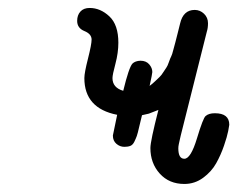

<svg xmlns="http://www.w3.org/2000/svg" viewBox="-20 -455 593 480"><path d="M172.9 -402.8Q172.9 -417 180.9 -426Q189 -435.1 204.1 -435.1Q231 -435.1 253.4 -414.1Q275.9 -393.1 275.9 -348.1Q275.9 -323.2 268.6 -295.7Q261.2 -268.1 261.2 -259.8Q261.2 -235.8 288.1 -228Q302.2 -286.1 311 -295.9Q317.9 -302.7 331.1 -303.2Q345.2 -303.2 353 -294.2Q360.8 -285.2 360.8 -274.9Q360.8 -271 354 -240.2Q361.8 -246.1 367.9 -252Q374 -257.8 378.9 -262.5Q383.8 -267.1 388.4 -274.7Q393.1 -282.2 396 -286.1Q398.9 -290 402.3 -300Q405.8 -310.1 408 -314Q410.2 -317.9 413.6 -331.5Q417 -345.2 418.5 -349.6Q419.9 -354 424.1 -371.6Q428.2 -389.2 430.2 -396Q438 -430.2 466.8 -430.2Q480 -430.2 490 -420.7Q500 -411.1 500 -397Q500 -384.8 497.1 -376L432.1 -117.2Q431.2 -113.3 429.7 -106.7Q428.2 -100.1 427 -94.5Q425.8 -88.9 425.8 -84Q425.8 -58.1 440.9 -58.1Q457 -58.1 472.4 -109.1Q487.8 -160.2 494.1 -165Q502 -171.9 517.1 -171.9Q553.2 -171.9 553.2 -143.1Q553.2 -141.1 550.5 -127.4Q547.9 -113.8 540 -90.8Q532.2 -67.9 520.5 -46.9Q508.8 -25.9 487.8 -10.5Q466.8 4.9 440.9 4.9Q402.8 4.9 379.4 -21Q356 -46.9 356 -85Q356 -102.1 376 -180.2L352.1 -170.9L335 -167Q332 -155.8 328.1 -138.4Q324.2 -121.1 322 -115Q319.8 -108.9 315.9 -100.8Q312 -92.8 305.9 -90.3Q299.8 -87.9 291 -87.9Q279.8 -87.9 271 -95.5Q262.2 -103 262.2 -116.2Q262.2 -117.2 272.9 -168Q190.9 -184.1 190.9 -259.8Q190.9 -272.9 200 -308.6Q209 -344.2 209 -356Q209 -370.1 190.9 -377.4Q172.9 -384.8 172.9 -402.8Z"/></svg>

Font: CMU Typewriter Text
Style: Italic
Weight: 500
Italic angle: -14.04°
Version: Version 0.7.0